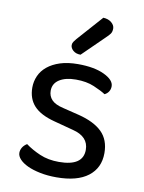

<svg xmlns="http://www.w3.org/2000/svg" viewBox="-81 -744 608 813"><g transform="rotate(10 223.5 -337.0)"><path d="M401 -123Q401 -59 354 -23Q307 13 218 13Q180 13 148 6.5Q116 0 93.5 -10.5Q71 -21 58.5 -34.5Q46 -48 46 -62Q46 -74 52.5 -85Q59 -96 72 -104Q99 -84 135 -68.5Q171 -53 217 -53Q321 -53 321 -123Q321 -180 252 -197L169 -219Q108 -235 80 -265.5Q52 -296 52 -344Q52 -370 62.5 -394Q73 -418 95 -436Q117 -454 149.5 -464.5Q182 -475 226 -475Q296 -475 339 -454.5Q382 -434 382 -407Q382 -394 375.5 -384Q369 -374 358 -369Q340 -381 307 -395Q274 -409 229 -409Q184 -409 157.5 -392Q131 -375 131 -344Q131 -321 146 -305Q161 -289 196 -281L265 -264Q333 -247 367 -213.5Q401 -180 401 -123ZM297 -687Q319 -686 332.5 -674.5Q346 -663 346 -649Q346 -635 340 -626.5Q334 -618 320 -605L229 -516Q209 -516 197 -526.5Q185 -537 185 -550Q185 -558 190 -565Q195 -572 200 -578Z"/></g></svg>

Font: Baloo Chettan 2
Style: Regular
Weight: 400
Designer: Maithili Shingre, Unnati Kotecha and Ek Type
Foundry: Ek Type
Version: Version 1.640;hotconv 1.0.111;makeotfexe 2.5.65597; ttfautoh